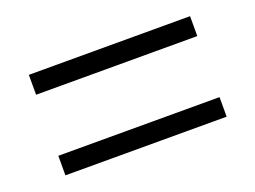

<svg xmlns="http://www.w3.org/2000/svg" viewBox="-58 -583 699 526"><g transform="rotate(-20 291.5 -320.5)"><path d="M57 -467H527V-409H57ZM57 -231H527V-174H57Z"/></g></svg>

Font: Murecho
Style: Regular
Weight: 400
Designer: Neil Summerour
Foundry: Positype
Version: Version 1.010; ttfautohint (v1.8.3)